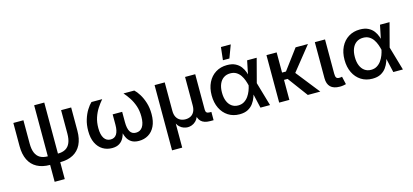

<svg xmlns="http://www.w3.org/2000/svg" viewBox="-74 -1346 4585 2132"><g transform="rotate(-15 2218.5 -280.0)"><path d="M343.8 9.8Q255.9 9.8 194.6 -23.2Q133.3 -56.2 101.6 -120.6Q69.8 -185.1 69.8 -278.3V-545.9H185.5V-278.3Q185.5 -212.4 203.4 -170.7Q221.2 -128.9 256.3 -108.9Q291.5 -88.9 343.8 -88.9H460Q512.7 -88.9 547.9 -108.9Q583 -128.9 600.8 -170.7Q618.7 -212.4 618.7 -278.3V-545.9H734.4V-278.3Q734.4 -185.1 702.4 -120.6Q670.4 -56.2 609.4 -23.2Q548.3 9.8 460 9.8ZM343.8 204.1V-675.8H460V204.1Z M1058.6 7.8Q999 7.8 951.9 -20.8Q904.8 -49.3 877.2 -105.5Q849.6 -161.6 849.6 -244.6Q849.6 -315.4 867.9 -374.5Q886.2 -433.6 913.8 -477.5Q941.4 -521.5 967.8 -545.9H1091.3Q1059.1 -508.8 1030.5 -464.6Q1002 -420.4 984.1 -366.7Q966.3 -313 966.3 -246.1Q966.3 -169.4 992.7 -129.2Q1019 -88.9 1067.4 -88.9Q1113.3 -88.9 1136.5 -125.5Q1159.7 -162.1 1159.7 -233.9V-352.5H1269V-233.9Q1269 -162.1 1290.5 -125.5Q1312 -88.9 1358.4 -88.9Q1408.2 -88.9 1434.8 -129.2Q1461.4 -169.4 1461.4 -246.1Q1461.4 -314.5 1442.9 -368.9Q1424.3 -423.3 1395.8 -467Q1367.2 -510.7 1335.9 -545.9H1460Q1485.8 -522.5 1513.2 -479Q1540.5 -435.5 1559.3 -376.2Q1578.1 -316.9 1578.1 -244.6Q1578.1 -161.1 1550.5 -105Q1522.9 -48.8 1475.3 -20.5Q1427.7 7.8 1367.7 7.8Q1313.5 7.8 1279.8 -14.6Q1246.1 -37.1 1228.3 -76.9Q1210.4 -116.7 1203.6 -168H1222.2Q1215.3 -115.2 1196.8 -75.7Q1178.2 -36.1 1144.5 -14.2Q1110.8 7.8 1058.6 7.8Z M1693.4 204.1V-545.9H1810.1V-219.2Q1810.1 -174.8 1825.9 -146.2Q1841.8 -117.7 1868.4 -104Q1895 -90.3 1928.2 -90.3Q1961.9 -90.3 1987.8 -104Q2013.7 -117.7 2028.8 -146.2Q2043.9 -174.8 2043.9 -219.2V-545.9H2160.6V-139.2Q2160.6 -115.2 2171.4 -105.2Q2182.1 -95.2 2207.5 -95.2H2225.6V0H2186Q2116.7 0 2082.3 -33.7Q2047.9 -67.4 2047.9 -131.3V-180.7H2070.3Q2070.3 -126 2056.6 -90.8Q2043 -55.7 2021.5 -35.4Q2000 -15.1 1975.6 -6.8Q1951.2 1.5 1930.2 1.5Q1908.2 1.5 1883.8 -6.8Q1859.4 -15.1 1837.6 -35.4Q1815.9 -55.7 1802.2 -90.8Q1788.6 -126 1788.6 -180.7H1810.1V204.1Z M2523.4 11.7Q2449.7 11.7 2393.8 -23.9Q2337.9 -59.6 2306.9 -123.3Q2275.9 -187 2275.9 -271Q2275.9 -355 2307.4 -418.5Q2338.9 -481.9 2395.5 -517.3Q2452.1 -552.7 2526.4 -552.7Q2583 -552.7 2621.1 -533.7Q2659.2 -514.6 2682.4 -484.1Q2705.6 -453.6 2717.8 -418.5Q2730 -383.3 2735.8 -351.6H2775.4L2794.9 -274.4L2874.5 0H2764.2L2701.2 -274.4Q2694.8 -302.2 2683.6 -333.5Q2672.4 -364.7 2653.8 -392.3Q2635.3 -419.9 2606.7 -437.3Q2578.1 -454.6 2538.1 -454.6Q2493.7 -454.6 2461.4 -432.6Q2429.2 -410.6 2411.9 -369.6Q2394.5 -328.6 2394.5 -271Q2394.5 -214.4 2411.4 -173.3Q2428.2 -132.3 2459.5 -109.9Q2490.7 -87.4 2533.2 -87.4Q2573.2 -87.4 2602.3 -105.5Q2631.3 -123.5 2651.4 -151.9Q2671.4 -180.2 2683.6 -212.2Q2695.8 -244.1 2701.2 -271.5L2757.3 -545.9H2867.2L2794.9 -271.5L2775.4 -198.7H2737.8Q2731 -167.5 2718 -131.1Q2705.1 -94.7 2681.6 -62.3Q2658.2 -29.8 2619.9 -9Q2581.5 11.7 2523.4 11.7ZM2498 -616.2 2514.6 -763.7H2627.4L2572.3 -616.2Z M3096.7 -545.9V0H2979.5V-545.9ZM3456.5 -545.9 3203.6 -230H3061V-314H3141.6L3314.5 -545.9ZM3308.6 0 3135.3 -233.9 3214.8 -300.8 3452.1 0Z M3678.2 3.4Q3605.5 3.4 3570.6 -31Q3535.6 -65.4 3535.6 -131.3V-545.9H3652.8V-152.3Q3652.8 -120.6 3661.9 -106.9Q3670.9 -93.3 3695.8 -93.3Q3708.5 -93.3 3715.3 -94.2Q3722.2 -95.2 3728 -97.2L3748.5 -6.3Q3736.8 -2.9 3718 0.2Q3699.2 3.4 3678.2 3.4Z M4050.8 11.7Q3977.1 11.7 3921.1 -23.9Q3865.2 -59.6 3834.2 -123.3Q3803.2 -187 3803.2 -271Q3803.2 -355 3834.7 -418.5Q3866.2 -481.9 3922.9 -517.3Q3979.5 -552.7 4053.7 -552.7Q4110.4 -552.7 4148.4 -533.7Q4186.5 -514.6 4209.7 -484.1Q4232.9 -453.6 4245.1 -418.5Q4257.3 -383.3 4263.2 -351.6H4302.7L4322.3 -274.4L4401.9 0H4291.5L4228.5 -274.4Q4222.2 -302.2 4210.9 -333.5Q4199.7 -364.7 4181.2 -392.3Q4162.6 -419.9 4134 -437.3Q4105.5 -454.6 4065.4 -454.6Q4021 -454.6 3988.8 -432.6Q3956.5 -410.6 3939.2 -369.6Q3921.9 -328.6 3921.9 -271Q3921.9 -214.4 3938.7 -173.3Q3955.6 -132.3 3986.8 -109.9Q4018.1 -87.4 4060.5 -87.4Q4100.6 -87.4 4129.6 -105.5Q4158.7 -123.5 4178.7 -151.9Q4198.7 -180.2 4210.9 -212.2Q4223.1 -244.1 4228.5 -271.5L4284.7 -545.9H4394.5L4322.3 -271.5L4302.7 -198.7H4265.1Q4258.3 -167.5 4245.4 -131.1Q4232.4 -94.7 4209 -62.3Q4185.5 -29.8 4147.2 -9Q4108.9 11.7 4050.8 11.7Z"/></g></svg>

Font: Inter Cardless
Style: Medium
Weight: 500
Designer: Rasmus Andersson
Foundry: rsms
Version: Version 4.001;git-9221beed3